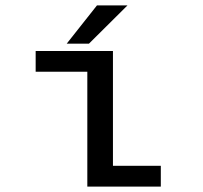

<svg xmlns="http://www.w3.org/2000/svg" viewBox="-20 -688 750 708"><path d="M396.5 -76.5H573V0H302V-423.5H111.5V-500H396.5ZM226 -527 337.5 -668H450L308 -527Z"/></svg>

Font: League Mono
Style: Regular
Weight: 400
Width: 6
Designer: Tyler Finck
Foundry: The League of Moveable Type / Tyler Finck
Version: Version 2.300;RELEASE